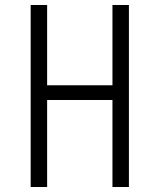

<svg xmlns="http://www.w3.org/2000/svg" viewBox="-20 -750 640 770"><path d="M103 0H169V-349H431V0H497V-730H431V-408H169V-730H103Z"/></svg>

Font: JetBrains Mono ExtraLight
Style: Regular
Weight: 240
Monospace: yes
Designer: Philipp Nurullin, Konstantin Bulenkov
Foundry: JetBrains
Version: Version 2.305